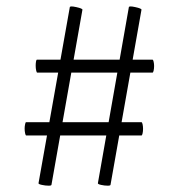

<svg xmlns="http://www.w3.org/2000/svg" viewBox="-20 -505 566 608"><path d="M134 83Q124 83 112.5 80.5Q101 78 102 75L201 -482Q201 -487 221.5 -482.5Q242 -478 241 -474L143 80Q143 83 134 83ZM321 83Q311 83 300 80.5Q289 78 290 75L388 -482Q388 -487 408.5 -482.5Q429 -478 428 -474L330 80Q330 83 321 83ZM58 -98Q58 -105 59.5 -111.5Q61 -118 62 -118H428Q430 -118 431.5 -111.5Q433 -105 433 -97Q433 -89 431.5 -82.5Q430 -76 428 -76H63Q61 -76 59.5 -83Q58 -90 58 -98ZM93 -297Q93 -304 94 -310Q95 -316 97 -316H463Q465 -316 466.5 -309.5Q468 -303 468 -296Q468 -288 466.5 -281.5Q465 -275 463 -275H98Q96 -275 94.5 -282Q93 -289 93 -297Z"/></svg>

Font: Cormorant Garamond Medium
Style: Regular
Weight: 500
Designer: Christian Thalmann (Catharsis Fonts)
Foundry: Catharsis Fonts
Version: Version 4.000